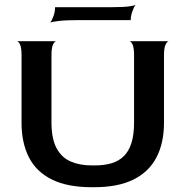

<svg xmlns="http://www.w3.org/2000/svg" viewBox="-20 -772 775 802"><path d="M363 10Q262 10 197 -22Q132 -54 101 -114.5Q70 -175 70 -259V-541Q70 -573 63.5 -586.5Q57 -600 50 -600H215Q208 -599 201.5 -586Q195 -573 195 -541V-261Q195 -193 216 -153.5Q237 -114 275 -97.5Q313 -81 364 -81H375Q415 -81 445.5 -90Q476 -99 497 -119.5Q518 -140 529 -174.5Q540 -209 540 -261V-541Q540 -573 533.5 -586.5Q527 -600 520 -600H685Q678 -599 671.5 -585.5Q665 -572 665 -540V-259Q665 -175 633.5 -114.5Q602 -54 537.5 -22Q473 10 373 10ZM190 -678Q197 -687 203.5 -705Q210 -723 210 -742H446Q497 -742 520.5 -745.5Q544 -749 546 -752Q539 -742 532.5 -723.5Q526 -705 526 -688H310Q255 -688 226 -684.5Q197 -681 190 -678Z"/></svg>

Font: Red Rose Medium
Style: Regular
Weight: 500
Designer: Jaikishan Patel
Version: Version 2.000